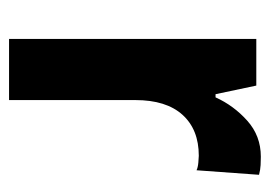

<svg xmlns="http://www.w3.org/2000/svg" viewBox="-106 -490 596 424"><g transform="rotate(90 192.0 -278.0)"><path d="M326 -556Q334 -556 344.5 -555.5Q355 -555 366 -552L356 -414Q350 -417 339 -418Q328 -419 324 -419Q266 -419 233.5 -383Q201 -347 201 -279V0H66V-546H169L188 -456H195Q213 -496 246.5 -526Q280 -556 326 -556Z"/></g></svg>

Font: Noto Sans Sinhala UI Condensed
Style: Bold
Weight: 700
Width: 3
Designer: Jelle Bosma - Monotype Design Team
Foundry: Monotype Imaging Inc.
Version: Version 2.006; ttfautohint (v1.8.4.7-5d5b)